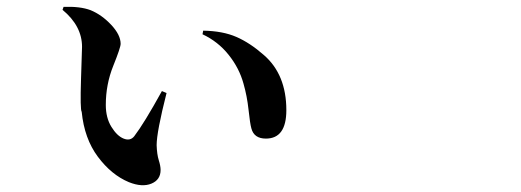

<svg xmlns="http://www.w3.org/2000/svg" viewBox="-20 -535 1540 568"><path d="M221.7 -204.1Q216.8 -210 219.7 -301.8Q222.7 -393.6 222.7 -396.5Q222.7 -458 165 -505.9L168 -514.6Q216.8 -516.6 248 -504.9Q281.2 -491.2 309.1 -461.4Q336.9 -431.6 336.9 -405.3Q336.9 -394.5 314.9 -339.8Q293 -285.2 293 -224.6Q293 -186.5 309.6 -159.7Q326.2 -132.8 345.7 -125Q365.2 -117.2 377 -131.8Q406.2 -169.9 459 -265.6L472.7 -259.8Q443.4 -144.5 443.4 -105.5Q444.3 -78.1 449.7 -61Q455.1 -43.9 455.1 -32.2Q455.1 -2.9 427.7 8.3Q400.4 19.5 361.3 3.9Q309.6 -17.6 269.5 -71.3Q229.5 -125 221.7 -204.1ZM700.2 -288.1Q687.5 -334 656.2 -373Q625 -412.1 579.1 -433.6L581.1 -444.3Q638.7 -443.4 679.2 -425.8Q719.7 -408.2 760.7 -372.1Q827.1 -314.5 827.1 -209Q827.1 -125 766.6 -125Q731.4 -125 723.6 -155.3Q719.7 -168.9 715.3 -210Q710.9 -251 700.2 -288.1Z"/></svg>

Font: Bpmf Zihi Serif Bold
Style: Bold
Weight: 700
Foundry: But Ko
Version: Version 1.320